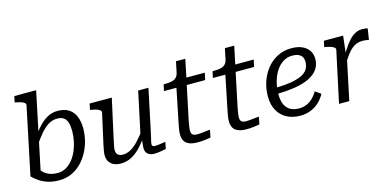

<svg xmlns="http://www.w3.org/2000/svg" viewBox="-72 -1167 3219 1589"><g transform="rotate(-15 1537.5 -373.0)"><path d="M280 -50Q319 -50 351 -68Q383 -86 408 -116.5Q433 -147 450 -186Q467 -225 476 -268.5Q485 -312 485 -354Q485 -397 476.5 -426Q468 -455 447.5 -470.5Q427 -486 391 -486Q351 -486 317 -466Q283 -446 249.5 -407.5Q216 -369 177 -311L159 -340Q195 -403 233.5 -449Q272 -495 315.5 -521Q359 -547 410 -547Q468 -547 505.5 -523Q543 -499 561 -455Q579 -411 579 -351Q579 -300 566 -248Q553 -196 527.5 -149.5Q502 -103 465.5 -66.5Q429 -30 381.5 -9Q334 12 278 12Q224 12 181.5 -1.5Q139 -15 107.5 -36.5Q76 -58 54 -81L175 -659Q177 -671 167.5 -679Q158 -687 140 -693Q122 -699 96 -704L86 -706L97 -758H284L140 -70Q133 -78 129 -87Q125 -96 123 -105.5Q121 -115 122 -125Q123 -135 126 -146Q135 -122 154.5 -99.5Q174 -77 205.5 -63.5Q237 -50 280 -50Z M795 -183Q790 -157 786.5 -140.5Q783 -124 783 -111Q783 -95 789 -82.5Q795 -70 807.5 -63.5Q820 -57 841 -57Q876 -57 909.5 -76Q943 -95 978 -133Q1013 -171 1052 -226L1066 -196Q1030 -135 990 -88.5Q950 -42 904.5 -16Q859 10 805 10Q751 10 721.5 -17.5Q692 -45 692 -91Q692 -110 696.5 -132.5Q701 -155 706 -181L763 -437Q766 -449 756.5 -457.5Q747 -466 728.5 -472.5Q710 -479 684 -483L672 -485L683 -537H873ZM1117 -205Q1109 -165 1102.5 -139.5Q1096 -114 1093 -99.5Q1090 -85 1090 -78Q1090 -68 1096 -63Q1102 -58 1114 -58Q1139 -58 1163.5 -62.5Q1188 -67 1206 -69L1195 -11Q1181 -8 1164 -4.5Q1147 -1 1129.5 1Q1112 3 1092 3Q1058 3 1038 -14.5Q1018 -32 1018 -65Q1018 -73 1019 -86.5Q1020 -100 1022 -118Q1024 -136 1026 -157L1017 -152L1099 -537H1187Z M1466 5Q1422 5 1394 -6Q1366 -17 1352.5 -39.5Q1339 -62 1339 -98Q1339 -114 1342 -134Q1345 -154 1349.5 -176Q1354 -198 1358 -218L1420 -522L1469 -537H1670L1657 -477H1304L1316 -532H1327Q1360 -532 1384 -537Q1408 -542 1423.5 -556.5Q1439 -571 1445 -599L1464 -690H1544L1438 -186Q1436 -173 1433 -158Q1430 -143 1428.5 -129.5Q1427 -116 1427 -106Q1427 -80 1439.5 -70Q1452 -60 1478 -60Q1491 -60 1511.5 -62Q1532 -64 1553.5 -66.5Q1575 -69 1589 -70L1576 -6Q1554 -2 1525.5 1.5Q1497 5 1466 5Z M1885 5Q1841 5 1813 -6Q1785 -17 1771.5 -39.5Q1758 -62 1758 -98Q1758 -114 1761 -134Q1764 -154 1768.5 -176Q1773 -198 1777 -218L1839 -522L1888 -537H2089L2076 -477H1723L1735 -532H1746Q1779 -532 1803 -537Q1827 -542 1842.5 -556.5Q1858 -571 1864 -599L1883 -690H1963L1857 -186Q1855 -173 1852 -158Q1849 -143 1847.5 -129.5Q1846 -116 1846 -106Q1846 -80 1858.5 -70Q1871 -60 1897 -60Q1910 -60 1930.5 -62Q1951 -64 1972.5 -66.5Q1994 -69 2008 -70L1995 -6Q1973 -2 1944.5 1.5Q1916 5 1885 5Z M2343 12Q2277 12 2227.5 -14.5Q2178 -41 2150.5 -91Q2123 -141 2123 -212Q2123 -278 2143.5 -338Q2164 -398 2202 -445Q2240 -492 2293.5 -519.5Q2347 -547 2412 -547Q2469 -547 2507 -529Q2545 -511 2564 -480.5Q2583 -450 2583 -411Q2583 -363 2558.5 -326Q2534 -289 2485 -263.5Q2436 -238 2363 -225.5Q2290 -213 2192 -212L2198 -264Q2283 -265 2341 -275.5Q2399 -286 2433.5 -304Q2468 -322 2483 -348.5Q2498 -375 2498 -409Q2498 -434 2487.5 -451Q2477 -468 2456.5 -477Q2436 -486 2405 -486Q2362 -486 2326.5 -464Q2291 -442 2265.5 -403Q2240 -364 2226 -313.5Q2212 -263 2212 -205Q2212 -152 2228 -117.5Q2244 -83 2274.5 -66Q2305 -49 2349 -49Q2388 -49 2418 -63.5Q2448 -78 2470.5 -101.5Q2493 -125 2509 -152L2557 -118Q2534 -76 2501.5 -47Q2469 -18 2429 -3Q2389 12 2343 12Z M2676 0H2764L2843 -375L2837 -380L2855 -537H2690L2679 -485L2691 -483Q2716 -479 2734.5 -472.5Q2753 -466 2762.5 -458Q2772 -450 2770 -438ZM3067 -542Q3063 -544 3050.5 -546Q3038 -548 3023 -548Q2989 -548 2961.5 -534Q2934 -520 2908.5 -492.5Q2883 -465 2856.5 -424Q2830 -383 2799 -328L2818 -305Q2843 -347 2864.5 -375.5Q2886 -404 2906.5 -421Q2927 -438 2949.5 -446Q2972 -454 2998 -454Q3013 -454 3025.5 -452Q3038 -450 3052 -447Z"/></g></svg>

Font: Roboto Serif
Style: Italic
Weight: 400
Italic angle: -10°
Designer: Greg Gazdowicz
Foundry: Commercial Type
Version: Version 1.008